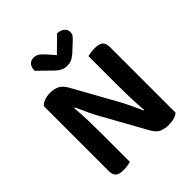

<svg xmlns="http://www.w3.org/2000/svg" viewBox="-227 -972 1119 1119"><g transform="rotate(-45 332.5 -412.0)"><path d="M143 7Q106 7 91 -6.5Q76 -20 76 -52V-585Q87 -599 108.5 -607Q130 -615 156 -615Q187 -615 211.5 -604Q236 -593 255 -560L399 -301Q419 -265 437.5 -226.5Q456 -188 470 -156L474 -157Q469 -216 467.5 -271.5Q466 -327 466 -381V-608Q474 -610 490.5 -612.5Q507 -615 524 -615Q561 -615 576.5 -601.5Q592 -588 592 -556V-16Q581 -5 560.5 1Q540 7 512 7Q482 7 457.5 -3.5Q433 -14 414 -47L270 -306Q250 -341 231.5 -380.5Q213 -420 199 -452L193 -451Q198 -396 199.5 -338Q201 -280 201 -228V-1Q193 1 177 4Q161 7 143 7ZM431 -831Q457 -830 474 -816.5Q491 -803 491 -782Q491 -765 481.5 -753.5Q472 -742 453 -725L410 -685Q390 -668 374.5 -661.5Q359 -655 340 -655Q317 -655 300 -663.5Q283 -672 267 -688L184 -769Q184 -798 197.5 -813Q211 -828 235 -828Q251 -828 265 -819.5Q279 -811 300 -788L340 -742Z"/></g></svg>

Font: Baloo Bhaina 2 SemiBold
Style: Regular
Weight: 600
Designer: Yesha Goshar, Manish Minz, Shuchita Grover and Ek Type
Foundry: Ek Type
Version: Version 1.640;hotconv 1.0.111;makeotfexe 2.5.65597; ttfautoh